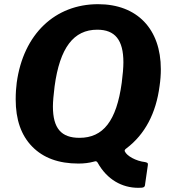

<svg xmlns="http://www.w3.org/2000/svg" viewBox="-20 -772 815 918"><path d="M60 -377C57 -354 55 -327 55 -297C55 -200 81 -125 134 -71C187 -17 260 10 355 10C382 10 406 7 428 1L436 -1C441 -1 444 1 447 6C492 87 564 126 641 126C668 126 673 124 674 107L687 17C687 16 687 14 687 13C687 8 686 6 674 3C629 -2 586 -27 577 -48C577 -49 576 -50 576 -51C576 -55 579 -59 585 -63C673 -130 726 -230 743 -361C747 -388 749 -415 749 -441C749 -633 636 -752 449 -752C244 -752 92 -610 60 -377ZM241 -359C266 -544 332 -630 445 -630C530 -630 570 -581 570 -474C570 -448 567 -415 562 -376C537 -193 473 -113 360 -113C273 -113 233 -158 233 -263C233 -286 236 -318 241 -359Z"/></svg>

Font: Libre Franklin
Style: Bold Italic
Weight: 700
Italic angle: -8°
Designer: Pablo Impallari, Rodrigo Fuenzalida
Foundry: Impallari Type
Version: Version 1.002; ttfautohint (v1.5)